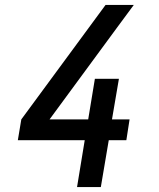

<svg xmlns="http://www.w3.org/2000/svg" viewBox="-20 -755 640 775"><path d="M291 0 322 -189H52L66 -273L406 -735H520L452 -643L180 -273H336L363 -437H460L432 -273H503L490 -189H419L387 0Z"/></svg>

Font: Iosevka Curly MdExObl
Style: Regular
Weight: 500
Width: 7
Italic angle: -9°
Monospace: yes
Designer: Belleve Invis
Foundry: Belleve Invis
Version: Version 11.1.0; ttfautohint (v1.8.3)